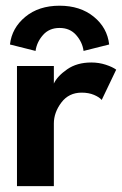

<svg xmlns="http://www.w3.org/2000/svg" viewBox="-20 -636 418 656"><path d="M14 -484Q20.5 -540.5 66.5 -578.5Q112.5 -616.5 183.5 -616.5Q254 -616.5 300.2 -579Q346.5 -541.5 353 -484L265.5 -462Q261.5 -492 240.2 -516.2Q219 -540.5 183.5 -540.5Q148 -540.5 126.8 -516.2Q105.5 -492 101.5 -462ZM164 0H38V-410.5H164V-350.5Q176 -376 209.5 -399.2Q243 -422.5 292 -422.5Q318 -422.5 341.5 -414.8Q365 -407 377 -398L327.5 -294.5Q319.5 -304 301.2 -311.8Q283 -319.5 259 -319.5Q215 -319.5 189.5 -285.5Q164 -251.5 164 -214Z"/></svg>

Font: League Spartan SemiBold
Style: Regular
Weight: 600
Foundry: The League of Moveable Type
Version: Version 2.002